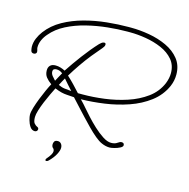

<svg xmlns="http://www.w3.org/2000/svg" viewBox="-125 -805 1114 1131"><g transform="rotate(15 432.5 -240.0)"><path d="M145 52Q127 52 115.5 35Q104 18 98.5 -3Q93 -24 93 -35Q93 -52 101.5 -80Q110 -108 122 -138.5Q134 -169 146.5 -196.5Q159 -224 168 -240Q147 -255 134 -271.5Q121 -288 121 -313Q121 -332 132 -343Q143 -354 165 -354Q180 -354 195 -349.5Q210 -345 223 -338Q255 -387 296.5 -442.5Q338 -498 378 -541Q383 -546 390.5 -552Q398 -558 407 -558Q416 -558 416 -548Q416 -541 412 -535Q408 -529 404 -524Q391 -508 378 -493Q365 -478 352 -462Q324 -427 298.5 -390Q273 -353 250 -315Q272 -295 292.5 -273.5Q313 -252 333 -230H363Q425 -230 494 -239Q563 -248 628.5 -269.5Q694 -291 744.5 -328Q795 -365 819 -422Q832 -455 832 -485Q832 -534 804 -567Q776 -600 731 -619.5Q686 -639 635 -647.5Q584 -656 538 -656H520Q465 -656 401.5 -649.5Q338 -643 275 -627.5Q212 -612 158 -584.5Q104 -557 69 -515Q53 -497 43 -475Q33 -453 33 -430Q33 -423 35.5 -416Q38 -409 38 -402Q38 -396 33 -392Q28 -388 21 -388Q6 -388 3 -402.5Q0 -417 0 -425Q0 -451 10.5 -476Q21 -501 37 -522Q74 -571 130.5 -602.5Q187 -634 254 -652Q321 -670 390 -677Q459 -684 520 -684H537Q590 -684 647.5 -674Q705 -664 754.5 -641Q804 -618 834.5 -579.5Q865 -541 865 -485Q865 -448 850 -413Q823 -352 769 -311Q715 -270 645.5 -246Q576 -222 501.5 -211.5Q427 -201 359 -200Q370 -189 380.5 -177.5Q391 -166 401 -154Q413 -140 436.5 -114Q460 -88 488.5 -61.5Q517 -35 545.5 -16.5Q574 2 597 2Q620 2 633.5 -8Q647 -18 657 -18Q673 -18 673 -3Q673 6 657.5 14Q642 22 623.5 26.5Q605 31 596 31Q572 31 547 20Q528 12 504 -8Q480 -28 455.5 -53Q431 -78 409.5 -101Q388 -124 375 -138L317 -201Q291 -203 273.5 -204Q256 -205 239.5 -209Q223 -213 198 -223Q190 -207 177.5 -181Q165 -155 153 -126Q141 -97 133 -71Q125 -45 125 -29Q125 -1 134.5 9.5Q144 20 153 23.5Q162 27 162 36Q162 42 157.5 47Q153 52 145 52ZM184 -266Q192 -280 198.5 -293Q205 -306 213 -319Q196 -333 176 -333Q154 -333 154 -315Q154 -301 164 -288.5Q174 -276 184 -266ZM292 -232Q278 -247 264.5 -262.5Q251 -278 237 -294Q230 -283 224 -271Q218 -259 212 -248Q233 -238 251 -236Q269 -234 292 -232ZM270 197Q263 204 256 204Q250 204 250 198Q250 194 254 189Q283 156 283 139Q283 126 275 120Q267 114 267 98Q267 90 272 81.5Q277 73 293 73Q305 73 313 82.5Q321 92 321 107Q321 123 308.5 147Q296 171 270 197Z"/></g></svg>

Font: Ms Madi
Style: Regular
Weight: 400
Designer: Robert E. Leuschke
Foundry: Robert E. Leuschke
Version: Version 1.010; ttfautohint (v1.8.3)